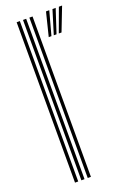

<svg xmlns="http://www.w3.org/2000/svg" viewBox="-154 -851 590 900"><g transform="rotate(-20 141.0 -400.5)"><path d="M119 0V-800H134.8V0ZM55.5 0V-800H71.5V0ZM87.2 0V-800H103V0ZM186.5 -683H173L202.2 -800.8H218.5ZM236.8 -683H223.2L266.5 -800.8H282.5ZM211.8 -683H198.2L234.5 -800.8H250.5Z"/></g></svg>

Font: Big Shoulders Inline Text Thin
Style: Regular
Weight: 400
Version: Version 2.002